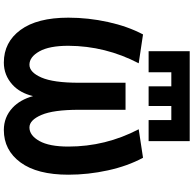

<svg xmlns="http://www.w3.org/2000/svg" viewBox="-24 -1012 1047 1040"><g transform="rotate(90 500.0 -491.5)"><path d="M371.1 -895.5V-772.5H256.8V-995.1H744.1V-772.5H629.9V-895.5H553.7V-772.5H447.3V-895.5ZM500 -146.5Q483.4 -76.2 438.5 -35.2Q386.7 11.7 318.4 11.7Q208 11.7 141.6 -78.6Q75.2 -168.9 75.2 -337.9Q75.2 -445.3 98.6 -552.2Q122.1 -659.2 166 -742.2L322.3 -718.8Q228.5 -539.1 227.5 -337.9Q227.5 -234.4 257.8 -180.7Q288.1 -127 330.1 -127Q371.1 -127 399.4 -191.9Q427.7 -256.8 427.7 -394.5V-647.5H574.2V-394.5Q574.2 -256.8 602.1 -191.9Q629.9 -127 669.9 -127Q712.9 -127 743.2 -180.7Q773.4 -234.4 773.4 -337.9Q773.4 -539.1 679.7 -718.8L834 -742.2Q878.9 -659.2 902.3 -552.2Q925.8 -445.3 925.8 -337.9Q925.8 -168.9 859.4 -78.6Q793 11.7 683.6 11.7Q614.3 11.7 563.5 -35.2Q519.5 -76.2 500 -146.5Z"/></g></svg>

Font: GenEi Gothic M Regular
Style: Bold
Weight: 700
Designer: o_tamon (Modified); [Source Han Sans]
Ryoko NISHIZUKA  (kana & ideographs); Paul D. Hunt (Latin, Greek & Cyrillic); Wenl
Version: Version 1.1a;Original Version 1.004